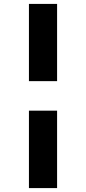

<svg xmlns="http://www.w3.org/2000/svg" viewBox="-20 -760 440 982"><path d="M128 202V-194H272V202ZM128 -345V-740H272V-345Z"/></svg>

Font: Lexend Exa SemiBold
Style: Regular
Weight: 600
Designer: Bonnie Shaver-Troup, Thomas Jockin
Foundry: Lexend
Version: Version 1.007